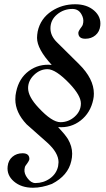

<svg xmlns="http://www.w3.org/2000/svg" viewBox="-20 -727 499 902"><path d="M451 -606Q448 -578 428.5 -561.5Q409 -545 381 -545Q348 -545 348 -573Q348 -581 364 -602Q370 -610 371 -621Q374 -641 362 -661Q348 -685 320 -685Q279 -685 248 -659Q217 -633 217 -594Q217 -558 248 -528L351 -426Q421 -357 421 -287Q421 -272 418 -259Q405 -197 359 -161Q313 -125 253 -130Q285 -96 299 -74Q319 -40 319 -5Q319 13 315 29Q300 98 224 137Q177 155 135 155Q80 155 45.5 125.5Q11 96 16 54Q19 26 38.5 9.5Q58 -7 86 -7Q118 -7 118 20Q118 28 101 50Q96 56 95 69Q93 89 109 110Q126 133 146 133Q184 133 214.5 111.5Q245 90 253 54Q255 40 255 35Q255 -9 202 -57Q174 -82 105 -143Q52 -199 52 -260Q52 -280 56 -296Q69 -359 115.5 -393.5Q162 -428 223 -422Q154 -497 154 -549Q154 -562 157 -579Q170 -640 223 -675Q272 -707 333 -707Q388 -707 422 -677.5Q456 -648 451 -606ZM360 -241Q360 -278 307 -334Q242 -402 203 -402Q168 -402 140 -375Q112 -348 112 -313Q112 -273 161 -221Q224 -153 264 -153Q302 -153 331 -179Q360 -205 360 -241Z"/></svg>

Font: GFS Didot
Style: Italic
Weight: 400
Italic angle: -12°
Designer: Takis Katsoulidis and George D. Matthiopoulos
Foundry: George Matthiopoulos and Takis Katsoulidis
Version: Version 1.0